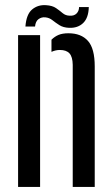

<svg xmlns="http://www.w3.org/2000/svg" viewBox="-20 -739 444 759"><path d="M267.5 0V-483Q267 -514 254.8 -527.8Q242.5 -541.5 216.5 -541.5Q200 -541.5 183.5 -534V-582Q196 -594.5 211.5 -601Q227 -607.5 250.5 -607.5Q301 -607.5 327.8 -577.2Q354.5 -547 354.5 -476.5V0ZM51.5 0V-600H138.5V0ZM292.5 -711H331Q330 -668.5 308.8 -648Q287.5 -627.5 253 -629Q230 -630 215 -639.5Q200 -649 187.5 -659Q175 -669 159 -670.5Q144.5 -672 132.5 -663.5Q120.5 -655 118.5 -634H80.5Q84 -682.5 107.2 -701.8Q130.5 -721 162.5 -718.5Q187 -717 201.5 -707Q216 -697 227.5 -687.2Q239 -677.5 254.5 -677Q272.5 -675.5 282.5 -685.5Q292.5 -695.5 292.5 -711Z"/></svg>

Font: Big Shoulders Stencil Display SemiBold
Style: Regular
Weight: 600
Designer: Patric King
Foundry: XO Type Co
Version: Version 1.000